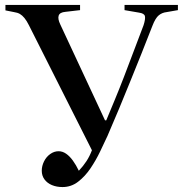

<svg xmlns="http://www.w3.org/2000/svg" viewBox="-20 -743 740 777"><path d="M233 14Q209 14 190 6Q171 -2 160 -17Q149 -32 149 -52Q149 -71 158 -89.5Q167 -108 183 -119.5Q199 -131 217 -131Q233 -131 247.5 -121Q262 -111 275 -93Q288 -75 299 -52Q317 -71 330 -91Q343 -111 352 -135L97 -641Q88 -659 79 -670Q70 -681 60.5 -686.5Q51 -692 37 -694L2 -701V-723H304V-702L244 -695Q222 -693 217.5 -680Q213 -667 224 -644L405 -256H410Q425 -292 443.5 -336.5Q462 -381 481.5 -431.5Q501 -482 521 -535.5Q541 -589 561 -641Q569 -666 566.5 -677.5Q564 -689 542 -692L484 -702V-723H700V-702L654 -694Q636 -692 622.5 -681Q609 -670 597 -639Q575 -582 552.5 -526Q530 -470 507.5 -414.5Q485 -359 462 -303.5Q439 -248 415 -193Q402 -165 385 -129.5Q368 -94 346 -61.5Q324 -29 296 -7.5Q268 14 233 14Z"/></svg>

Font: Literata 60pt Medium
Style: Regular
Weight: 500
Designer: Latin by Veronika Burian and Jose Scaglione. Greek by Irene Vlachou. Cyrillic by Vera Evstafieva.
Foundry: TypeTogether
Version: Version 3.103;gftools[0.9.29]